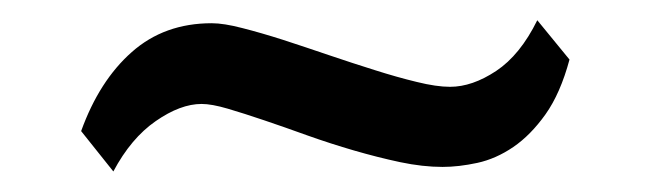

<svg xmlns="http://www.w3.org/2000/svg" viewBox="-20 -378 630 186"><path d="M58.6 -251Q76.2 -299.8 107.7 -327.6Q139.2 -355.5 185.1 -355.5Q196.8 -355.5 214.8 -350.8Q232.9 -346.2 254.2 -339.4Q275.4 -332.5 298.3 -324.7Q321.3 -316.9 343 -310.1Q364.7 -303.2 383.8 -298.6Q402.8 -293.9 416 -293.9Q437.5 -293.9 460.7 -309.3Q483.9 -324.7 500.5 -358.4L531.7 -320.3Q522.9 -287.6 508.5 -267.3Q494.1 -247.1 477.3 -235.6Q460.4 -224.1 442.4 -220.2Q424.3 -216.3 408.7 -216.3Q389.6 -216.3 367.7 -220.9Q345.7 -225.6 323 -232.2Q300.3 -238.8 277.8 -246.8Q255.4 -254.9 235.8 -261.5Q216.3 -268.1 200.7 -272.7Q185.1 -277.3 175.3 -277.3Q154.8 -277.3 130.9 -260.7Q106.9 -244.1 89.8 -211.9Z"/></svg>

Font: Shanti
Style: Regular
Weight: 400
Designer: vernon adams
Foundry: vernon adams
Version: Version 1.000